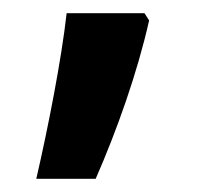

<svg xmlns="http://www.w3.org/2000/svg" viewBox="-20 -140 306 291"><path d="M206 -109 199 -120H81C73 -49 53 53 35 131H125C157 58 188 -29 206 -109Z"/></svg>

Font: Noto Sans Armenian SemiCondensed SemiBold
Style: Regular
Weight: 600
Width: 4
Designer: Monotype Design Team
Foundry: Monotype Imaging Inc.
Version: Version 2.008